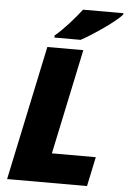

<svg xmlns="http://www.w3.org/2000/svg" viewBox="-61 -971 674 1015"><g transform="rotate(5 276.0 -463.5)"><path d="M200 -778V-767H339C401 -800 523 -884 552 -920V-927H338C301 -879 246 -816 200 -778ZM16 0H440L473 -156H240L358 -714H167Z"/></g></svg>

Font: Noto Sans Black
Style: Italic
Weight: 900
Italic angle: -12°
Designer: Monotype Design Team
Foundry: Monotype Imaging Inc.
Version: Version 2.013